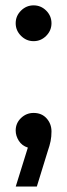

<svg xmlns="http://www.w3.org/2000/svg" viewBox="-20 -540 248 710"><path d="M104.2 -387.8Q77.4 -387.8 57.7 -407.5Q38 -427.2 38 -454Q38 -481.2 57.7 -500.7Q77.4 -520.2 104.2 -520.2Q131.4 -520.2 150.9 -500.7Q170.4 -481.2 170.4 -454Q170.4 -427.2 150.9 -407.5Q131.4 -387.8 104.2 -387.8ZM38.2 149.8 83 5.8Q61 -1.2 49.5 -19.5Q38 -37.8 38 -57.4Q38 -84.6 57.7 -103.5Q77.4 -122.4 104.2 -122.4Q134.4 -122.4 152.4 -102.2Q170.4 -82 170.4 -53.8Q170.4 -34.8 167.1 -18.3Q163.8 -1.8 156.4 19.4L116.2 149.8Z"/></svg>

Font: MuseoModerno Thin
Style: Regular
Weight: 100
Designer: Pablo Cosgaya, Héctor Gatti, Marcela Romero, and the Authors of The MuseoModerno Project.
Foundry: Omnibus-Type Team
Version: Version 1.003